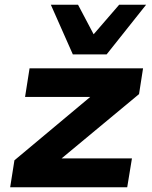

<svg xmlns="http://www.w3.org/2000/svg" viewBox="-20 -792 641 812"><path d="M23 0 41 -114 407 -420 393 -382H86L105 -503H585L568 -394L197 -86L212 -122H538L518 0ZM288 -562 195 -772H310L376 -647L484 -772H598L431 -562Z"/></svg>

Font: Nunito Sans 7pt SemiExpanded ExtraBold
Style: Italic
Weight: 800
Width: 6
Italic angle: -9°
Designer: Vernon Adams
Foundry: Vernon Adams
Version: Version 3.101;gftools[0.9.27]